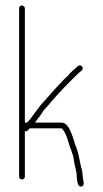

<svg xmlns="http://www.w3.org/2000/svg" viewBox="-20 -686 377 703"><path d="M50 -655V-39C50 -33 54 -29 60 -29C66 -29 71 -33 71 -39V-206C80 -203 84 -211 88 -216H205C206 -216 208 -215 209 -213C220 -200 227 -179 232 -161C238 -140 249 -120 251 -96C253 -81 257 -69 260 -54C262 -37 260 0 278 -3C293 -6 284 -25 283 -38L281 -58C280 -65 278 -71 276 -78C271 -101 267 -127 259 -147C254 -157 250 -176 246 -186C239 -203 229 -237 205 -237H108C114 -245 119 -253 126 -261C138 -278 136 -279 152 -295C177 -325 203 -354 230 -381L258 -409C266 -417 271 -421 279 -428C290 -437 276 -453 265 -444C258 -437 233 -417 230 -410L215 -396C210 -390 203 -383 196 -376C175 -354 157 -332 136 -309C120 -292 122 -290 109 -275C99 -261 91 -249 79 -237H71V-655C71 -661 66 -666 60 -666C54 -666 50 -661 50 -655Z"/></svg>

Font: Electronic
Style: Thn
Weight: 100
Version: Version 1.011